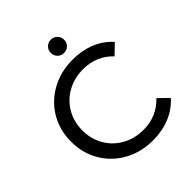

<svg xmlns="http://www.w3.org/2000/svg" viewBox="-241 -1045 1205 1205"><g transform="rotate(-45 361.5 -442.5)"><path d="M48 -350Q48 -452 96 -533.5Q144 -615 229 -661.5Q314 -708 419 -708Q501 -708 569 -680.5Q637 -653 685 -599L620 -536Q541 -619 423 -619Q345 -619 282 -584Q219 -549 183.5 -487.5Q148 -426 148 -350Q148 -274 183.5 -212.5Q219 -151 282 -116Q345 -81 423 -81Q540 -81 620 -165L685 -102Q637 -48 568.5 -20Q500 8 418 8Q313 8 228.5 -38.5Q144 -85 96 -166.5Q48 -248 48 -350ZM352 -834Q352 -859 369 -876Q386 -893 411 -893Q436 -893 453 -876Q470 -859 470 -834Q470 -809 453 -792Q436 -775 411 -775Q386 -775 369 -792Q352 -809 352 -834Z"/></g></svg>

Font: Idrija
Style: Regular
Weight: 500
Designer: Julieta Ulanovsky
Foundry: Julieta Ulanovsky
Version: Version 7.200